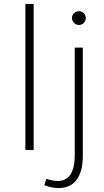

<svg xmlns="http://www.w3.org/2000/svg" viewBox="-20 -762 531 976"><path d="M109 -742H151V0H109ZM216 147Q230 152 243 154.5Q256 157 270 158Q360 160 360 26V-520H401V30Q401 111 368.5 153Q336 195 275 194Q238 193 205 179ZM381 -705Q396 -705 406 -695Q416 -685 416 -670Q416 -656 406 -645.5Q396 -635 381 -635Q367 -635 356.5 -645.5Q346 -656 346 -670Q346 -685 356.5 -695Q367 -705 381 -705Z"/></svg>

Font: Alexandria ExtraLight
Style: Regular
Weight: 250
Designer: Mohamed Gaber
Foundry: Kief Type Foundry
Version: Version 5.100